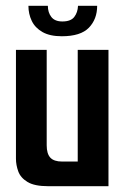

<svg xmlns="http://www.w3.org/2000/svg" viewBox="-20 -642 434 662"><path d="M146 0Q99 0 75 -14.5Q51 -29 43 -51Q35 -73 35 -95V-470H141V-141Q141 -112 153.5 -98.5Q166 -85 194 -85H248V-470H354V0ZM193 -517Q152 -517 126.5 -531.5Q101 -546 89.5 -570Q78 -594 78 -622H145Q145 -599 157 -583.5Q169 -568 195 -568Q224 -568 236 -583.5Q248 -599 249 -622H315Q315 -576 286.5 -546.5Q258 -517 193 -517Z"/></svg>

Font: Smooch Sans
Style: Bold
Weight: 700
Designer: Robert E. Leuschke
Foundry: Robert E. Leuschke
Version: Version 1.010